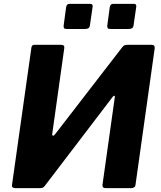

<svg xmlns="http://www.w3.org/2000/svg" viewBox="-20 -974 833 994"><path d="M459.4 -938.3 445.8 -844.5Q444.8 -833.2 438.4 -828.6Q432 -823.9 419 -823.9H325.7Q314.4 -823.9 311.5 -828.4Q308.6 -832.9 309.6 -842.5L322.4 -936.9Q325.4 -954 339.1 -954H447.4Q461.6 -954 459.4 -938.3ZM685.3 -938.3 671.7 -844.5Q670.7 -833.2 664.3 -828.6Q657.9 -823.9 644.9 -823.9H551.6Q540.3 -823.9 537.4 -828.4Q534.5 -832.9 535.5 -842.5L548.3 -936.9Q551.3 -954 565 -954H673.3Q687.6 -954 685.3 -938.3ZM297.1 -742Q315.4 -742 312.7 -724.4L250.7 -282.7Q249 -273 253.9 -271.6Q258.7 -270.1 265.4 -279.3L611.1 -727.2Q618.7 -737.1 624.6 -739.6Q630.4 -742 641.4 -742H764.9Q783.1 -742 780.7 -722.7L681.5 -17.1Q680.5 -7.9 674.3 -3.9Q668 0 658.7 0H528.3Q517.6 0 513.6 -4.3Q509.7 -8.6 510.7 -18.3L574.5 -471.8Q575.5 -477.1 572 -478.1Q568.5 -479.1 563.9 -473.3L212.5 -12.4Q206.4 -3.9 199.9 -1.9Q193.5 0 186.1 0H59.2Q40.2 0 42 -15.7L142.5 -727Q144.2 -742 157.5 -742Z"/></svg>

Font: Libre Franklin Thin
Style: Italic
Weight: 100
Italic angle: -8°
Designer: Pablo Impallari, Rodrigo Fuenzalida, Nhung Nguyen
Foundry: Impallari Type
Version: Version 3.000